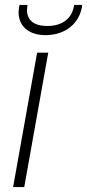

<svg xmlns="http://www.w3.org/2000/svg" viewBox="-20 -756 352 776"><path d="M33 0H78L175 -543H130ZM55 -707C55 -654 92 -614 164 -614C247 -614 300 -664 311 -727L312 -736H280C271 -681 233 -651 170 -651C117 -651 89 -675 89 -716C89 -720 90 -727 91 -736H59L57 -727C56 -718 55 -711 55 -707Z"/></svg>

Font: Momo Neue ExtLt
Style: Italic
Weight: 200
Italic angle: -10°
Designer: Ninad Kale (Devanagari), Jonny Pinhorn (Latin)
Foundry: Indian Type Foundry
Version: 4.004